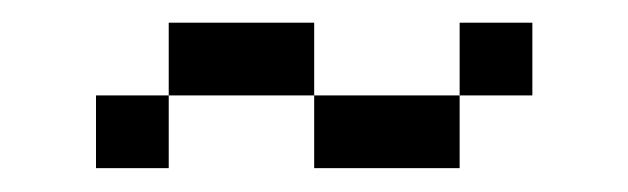

<svg xmlns="http://www.w3.org/2000/svg" viewBox="-20 -332 540 165"><path d="M125 -312.5V-250H250V-312.5ZM250 -250V-187.5H375V-250ZM375 -250H437.5V-312.5H375ZM125 -250H62.5V-187.5H125Z"/></svg>

Font: Medodica
Style: Regular
Weight: 400
Version: Version 001.000